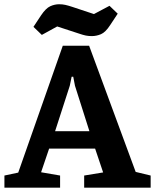

<svg xmlns="http://www.w3.org/2000/svg" viewBox="-29 -866 715 886"><path d="M-8.6 0V-56L55.1 -69.5L260.8 -655.1H382.2L597.1 -72.7L666.2 -56V0H359.4V-56L446.9 -70.3L409.9 -180.3H197.7L160.6 -71.1L248.3 -56V0ZM225.2 -260.5H383.6L317 -470.2L309 -511.8H301.6L293 -470.2ZM394.6 -699.4Q379.6 -699.4 366.4 -702.1Q353.2 -704.9 335.8 -710.9L235 -743.9L164 -704.9L125.4 -742.1L160.2 -794.8Q182.4 -827.9 202.7 -837.1Q223 -846.4 244.1 -846.4Q259.1 -846.4 272.7 -843.4Q286.3 -840.3 304.5 -834.3L404.5 -801.1L476.3 -839.2L514.2 -802.9L479.3 -750.1Q457.9 -717.1 436.9 -708.2Q415.8 -699.4 394.6 -699.4Z"/></svg>

Font: Faustina Light
Style: Regular
Weight: 300
Designer: Alfonso Garcia
Foundry: http://www.omnibus-type.com
Version: Version 1.200